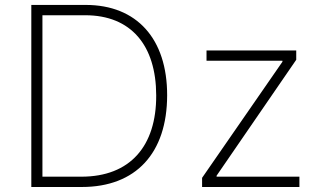

<svg xmlns="http://www.w3.org/2000/svg" viewBox="-20 -747 1275 767"><path d="M306.8 0C523.1 0 647.4 -135.3 647.7 -366.1C648.1 -592 526.6 -727.3 322.4 -727.3H105.1V0ZM149.5 -41.2V-686.1H320.7C503.2 -686.1 603.7 -566.1 604 -366.1C604.8 -163 499.6 -41.2 305 -41.2ZM787.3 0H1176.1V-41.2H845.2V-45.1L1163.4 -508.2V-545.5H805V-504.3H1108.3V-500.4L787.3 -36.6Z"/></svg>

Font: Karasuma Gothic
Style: Thin
Weight: 200
Designer: Rasmus Andersson / Ryoko Ishizuka
Foundry: rsms
Version: Version 1.00